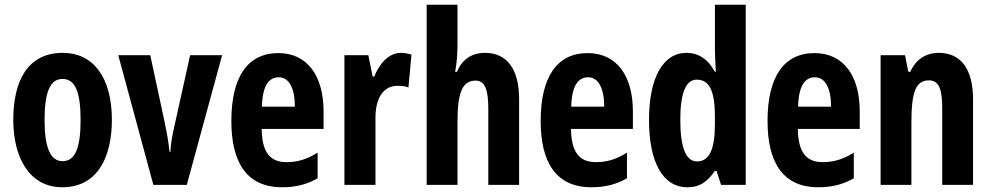

<svg xmlns="http://www.w3.org/2000/svg" viewBox="-20 -780 4180 810"><path d="M452 -274C452 -457 371 -557 245 -557C98 -557 36 -441 36 -274C36 -120 101 10 243 10C395 10 452 -123 452 -274ZM168 -273C168 -391 191 -447 244 -447C298 -447 320 -390 320 -274C320 -158 298 -100 244 -100C192 -100 168 -159 168 -273Z M627 0H768L917 -547H782L716 -249C706 -207 700 -170 699 -140H695C691 -182 684 -219 676 -258L614 -547H479Z M1154 -556C1024 -556 956 -454 956 -270C956 -97 1019 10 1170 10C1227 10 1276 -2 1320 -28V-136C1273 -107 1235 -96 1188 -96C1118 -96 1085 -140 1084 -236H1345V-310C1345 -460 1277 -556 1154 -556ZM1156 -454C1200 -454 1224 -407 1224 -330H1085C1087 -418 1114 -454 1156 -454Z M1671 -557C1619 -557 1579 -509 1559 -457H1552L1534 -547H1433V0H1564V-279C1563 -364 1596 -418 1657 -418C1676 -418 1691 -416 1703 -411L1716 -550C1697 -555 1684 -557 1671 -557Z M1910 -591V-760H1780V0H1910V-263C1910 -385 1928 -440 1987 -440C2024 -440 2040 -404 2040 -324V0H2170V-362C2170 -487 2120 -557 2026 -557C1970 -557 1929 -529 1908 -477H1900C1907 -513 1910 -552 1910 -591Z M2459 -556C2329 -556 2261 -454 2261 -270C2261 -97 2324 10 2475 10C2532 10 2581 -2 2625 -28V-136C2578 -107 2540 -96 2493 -96C2423 -96 2390 -140 2389 -236H2650V-310C2650 -460 2582 -556 2459 -556ZM2461 -454C2505 -454 2529 -407 2529 -330H2390C2392 -418 2419 -454 2461 -454Z M2880 10C2932 10 2963 -12 2996 -59H3003L3022 0H3126V-760H2996V-570C2996 -549 2998 -519 3000 -477H2996C2967 -531 2926 -557 2876 -557C2777 -557 2718 -452 2718 -274C2718 -96 2776 10 2880 10ZM2920 -99C2874 -99 2850 -157 2850 -275C2850 -386 2873 -444 2919 -444C2973 -444 2996 -396 2996 -288V-257C2996 -148 2972 -99 2920 -99Z M3416 -556C3286 -556 3218 -454 3218 -270C3218 -97 3281 10 3432 10C3489 10 3538 -2 3582 -28V-136C3535 -107 3497 -96 3450 -96C3380 -96 3347 -140 3346 -236H3607V-310C3607 -460 3539 -556 3416 -556ZM3418 -454C3462 -454 3486 -407 3486 -330H3347C3349 -418 3376 -454 3418 -454Z M3941 -557C3885 -557 3844 -529 3820 -477H3812L3798 -547H3695V0H3825V-263C3825 -393 3844 -441 3899 -441C3942 -441 3955 -401 3955 -324V0H4085V-362C4085 -489 4033 -557 3941 -557Z"/></svg>

Font: Noto Sans Myanmar UI ExtraCondensed
Style: Bold
Weight: 700
Width: 2
Designer: Monotype Design Team
Foundry: Monotype Imaging Inc.
Version: Version 2.103